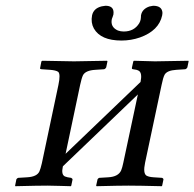

<svg xmlns="http://www.w3.org/2000/svg" viewBox="-20 -641 671 663"><path d="M540 -587.9Q528.8 -535.2 463.4 -511.7Q432.6 -501 399.4 -501Q328.1 -501 304.2 -542.5Q293 -563 297.9 -587.9Q303.2 -612.3 331.1 -619.1Q337.9 -620.6 344.2 -621.1Q371.6 -621.1 372.1 -598.6Q372.1 -594.2 371.6 -590.8Q370.1 -585.4 369.1 -583Q367.7 -580.1 366.2 -575.2Q360.4 -547.4 387.2 -535.6Q397 -532.2 407.2 -532.2Q443.4 -532.2 460.9 -561Q464.8 -567.9 465.8 -574.2Q466.8 -580.6 466.8 -583Q466.3 -585.9 467.3 -589.8Q471.7 -610.4 496.1 -618.7Q503.4 -620.6 508.8 -621.1Q540 -621.1 541 -596.2Q540.5 -591.8 540 -587.9ZM235.4 -429.2 349.6 -431.2 351.1 -429.2 346.7 -408.2Q344.2 -403.3 339.4 -401.9L309.1 -399.9Q275.4 -397.9 266.6 -381.3Q261.7 -371.1 256.8 -348.1L206.5 -109.9L465.3 -357.9Q471.7 -388.7 459.5 -396.5Q451.7 -400.9 439.5 -401.9Q435.5 -402.3 435.5 -404.8Q435.5 -406.2 435.5 -407.2L440.4 -429.2L442.4 -431.2Q443.4 -431.2 515.1 -429.2L630.4 -431.2L631.3 -429.2L627 -408.2Q624.5 -403.3 619.6 -401.9L588.9 -399.9Q556.6 -397.9 548.3 -382.8Q543 -372.6 538.1 -348.1L481 -79.1Q473.1 -42 486.3 -34.2Q494.6 -29.8 510.3 -28.8L539.6 -26.9Q544.4 -24.9 544.4 -21L540 0L538.6 2Q458.5 0 423.8 0Q392.1 0 313.5 2L312 0L316.9 -22Q319.3 -25.9 322.8 -26.9L354 -28.8Q388.7 -30.8 398.4 -52.7Q402.3 -62 405.8 -79.1L456.1 -314.9L197.3 -66.9L196.8 -64.9Q190.9 -38.1 204.1 -31.7Q212.4 -28.3 225.6 -26.9Q230.5 -24.4 230.5 -21L226.1 0L224.6 2Q209.5 1.5 189.9 1Q163.1 0 144 0Q111.3 0 32.7 2L32.2 0L36.6 -22Q39.1 -25.9 43 -26.9L74.2 -28.8Q107.9 -30.8 116.2 -49.3Q120.1 -58.1 124.5 -77.1L181.6 -347.2Q189.9 -385.7 180.7 -393.1Q172.9 -398.4 152.8 -399.9L123.5 -401.9Q118.7 -402.3 118.2 -404.8Q118.2 -406.2 118.7 -407.2L123 -429.2L126.5 -431.2Q127.9 -431.2 235.4 -429.2Z"/></svg>

Font: Linux Libertine Display Slanted O
Style: Slanted
Weight: 400
Designer: Philipp H. Poll
Foundry: Philipp H. Poll
Version: Version 5.0.9